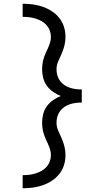

<svg xmlns="http://www.w3.org/2000/svg" viewBox="-20 -853 540 1026"><path d="M101 153V83Q119 83 136 81Q153 79 169.5 74Q186 69 201.5 60.5Q217 52 228.5 39Q240 26 246 9.5Q252 -7 252 -24Q252 -40 247.5 -54.5Q243 -69 237 -82.5Q231 -96 224.5 -110Q218 -124 213.5 -138.5Q209 -153 207 -168Q205 -183 205 -198Q205 -221 211 -244Q217 -267 231 -286Q245 -305 264.5 -318.5Q284 -332 305 -340Q284 -348 264.5 -361.5Q245 -375 231 -394Q217 -413 211 -436Q205 -459 205 -482Q205 -497 207 -512Q209 -527 213.5 -541.5Q218 -556 224.5 -570Q231 -584 237 -597.5Q243 -611 247.5 -625.5Q252 -640 252 -656Q252 -673 246 -689.5Q240 -706 228.5 -719Q217 -732 201.5 -740.5Q186 -749 169.5 -754Q153 -759 136 -761Q119 -763 101 -763V-833Q128 -833 155 -829.5Q182 -826 208 -817Q234 -808 257 -793Q280 -778 297 -756.5Q314 -735 322 -709Q330 -683 330 -656Q330 -633 324.5 -610.5Q319 -588 310 -567.5Q301 -547 291.5 -526Q282 -505 282 -482Q282 -466 286.5 -450Q291 -434 300.5 -421Q310 -408 324 -398.5Q338 -389 353.5 -384Q369 -379 385 -377Q401 -375 417 -375V-305Q401 -305 385 -303Q369 -301 353.5 -296Q338 -291 324 -281.5Q310 -272 300.5 -259Q291 -246 286.5 -230Q282 -214 282 -198Q282 -175 291.5 -154Q301 -133 310 -112.5Q319 -92 324.5 -69.5Q330 -47 330 -24Q330 3 322 29Q314 55 297 76.5Q280 98 257 113Q234 128 208 137Q182 146 155 149.5Q128 153 101 153Z"/></svg>

Font: Iosevka Term SS14
Style: Regular
Weight: 400
Monospace: yes
Designer: Belleve Invis
Foundry: Belleve Invis
Version: Version 24.1.1; ttfautohint (v1.8.4)